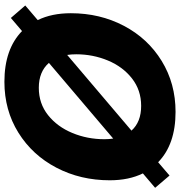

<svg xmlns="http://www.w3.org/2000/svg" viewBox="8 -828 836 893"><g transform="rotate(90 426.5 -381.0)"><path d="M853 -684 786 -627Q818 -562 818 -473Q818 -337 759.5 -225Q701 -113 596.5 -48Q492 17 360 17Q208 17 124 -65L63 -13L5 -80L73 -138Q41 -203 41 -292Q41 -427 99.5 -538.5Q158 -650 263 -714.5Q368 -779 500 -779Q651 -779 734 -698L796 -751ZM235 -275 587 -574Q547 -619 472 -619Q399 -619 344.5 -576.5Q290 -534 261 -464.5Q232 -395 232 -317Q232 -295 235 -275ZM624 -489 272 -190Q313 -143 388 -143Q461 -143 515 -186Q569 -229 598 -299Q627 -369 627 -448Q627 -470 624 -489Z"/></g></svg>

Font: Open Sauce One Black Italic
Style: Regular
Weight: 900
Italic angle: -10°
Designer: Alfredo Marco Pradil
Foundry: Creative Sauce Fz LLC
Version: Version 1.477